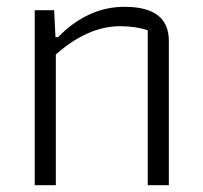

<svg xmlns="http://www.w3.org/2000/svg" viewBox="-20 -544 596 564"><path d="M82 -514H139L143 -435H151Q191 -477 240.5 -500.5Q290 -524 346 -524Q476 -524 476 -424V0H414V-455Q379 -467 333 -467Q238 -467 144 -384V0H82Z"/></svg>

Font: Athiti
Style: Regular
Weight: 400
Designer: CadsonDemak Team
Foundry: CadsonDemak
Version: Version 1.032